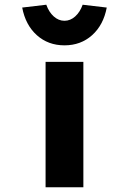

<svg xmlns="http://www.w3.org/2000/svg" viewBox="-20 -793 546 813"><path d="M173 0V-531H333V0ZM253 -601Q184 -601 136 -644Q88 -687 74 -761L176 -773Q187 -742 207.5 -723.5Q228 -705 253 -705Q278 -705 298.5 -723.5Q319 -742 330 -773L432 -761Q418 -687 370 -644Q322 -601 253 -601Z"/></svg>

Font: Lexend Tera
Style: Bold
Weight: 700
Designer: Bonnie Shaver-Troup, Thomas Jockin
Foundry: Lexend
Version: Version 1.007